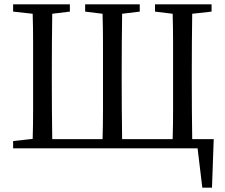

<svg xmlns="http://www.w3.org/2000/svg" viewBox="-20 -690 1046 893"><path d="M701 -636V-670H964V-636L874 -626Q873 -562 872.5 -493.5Q872 -425 872 -359V-312Q872 -245 872.5 -176Q873 -107 874 -43H974L966 183H921L899 0H41V-34L132 -44Q134 -108 134 -177Q134 -246 134 -312V-359Q134 -426 134 -494Q134 -562 132 -626L41 -636V-670H305V-636L223 -626Q222 -562 221.5 -493.5Q221 -425 221 -359V-312Q221 -245 221.5 -176Q222 -107 223 -43H457Q459 -107 459 -176Q459 -245 459 -312V-359Q459 -425 459 -493.5Q459 -562 457 -626L376 -636V-670H630V-636L548 -626Q547 -563 546.5 -494.5Q546 -426 546 -359V-312Q546 -245 546.5 -176.5Q547 -108 548 -43H783Q785 -108 785 -176.5Q785 -245 785 -312V-359Q785 -426 785 -494.5Q785 -563 783 -626Z"/></svg>

Font: Source Serif 4 Subhead
Style: Regular
Weight: 400
Designer: Frank Grießhammer
Foundry: Adobe Systems Incorporated
Version: Version 4.004;hotconv 1.0.117;makeotfexe 2.5.65602